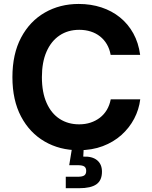

<svg xmlns="http://www.w3.org/2000/svg" viewBox="-20 -758 777 982"><path d="M382.3 10.3Q285.2 10.3 208.5 -34.2Q131.8 -78.6 87.6 -162.1Q43.5 -245.6 43.5 -363.3Q43.5 -481.9 87.9 -565.7Q132.3 -649.4 209.2 -693.6Q286.1 -737.8 382.3 -737.8Q444.8 -737.8 498.5 -720.2Q552.2 -702.6 593.8 -668.9Q635.3 -635.3 661.9 -587.2Q688.5 -539.1 696.8 -477.5H545.9Q540.5 -507.8 526.6 -531.5Q512.7 -555.2 491.7 -571.8Q470.7 -588.4 443.8 -596.9Q417 -605.5 385.3 -605.5Q327.6 -605.5 284.7 -576.7Q241.7 -547.9 218 -493.9Q194.3 -439.9 194.3 -363.3Q194.3 -285.6 218.3 -231.7Q242.2 -177.7 285.2 -149.9Q328.1 -122.1 384.8 -122.1Q416.5 -122.1 443.1 -130.9Q469.7 -139.6 491 -156Q512.2 -172.4 526.4 -196Q540.5 -219.7 546.4 -250H697.3Q690.9 -197.8 666.3 -150.9Q641.6 -104 601.1 -67.6Q560.5 -31.2 505.6 -10.5Q450.7 10.3 382.3 10.3ZM316.4 204.6V146H377.9Q401.4 146 411.1 139.2Q420.9 132.3 420.9 116.2Q420.9 100.1 411.1 93.5Q401.4 86.9 377.9 86.9H334L351.6 -21H408.2V0.5L405.8 43Q451.7 41 476.6 61.5Q501.5 82 501.5 120.1Q501.5 164.6 473.1 184.6Q444.8 204.6 384.8 204.6Z"/></svg>

Font: Inter 17pt
Style: Bold
Weight: 700
Version: Version 4.001;git-66647c0bb